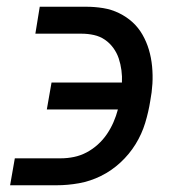

<svg xmlns="http://www.w3.org/2000/svg" viewBox="-20 -550 540 570"><path d="M10 0 24 -80H161Q180 -80 199.5 -84Q219 -88 237 -97.5Q255 -107 270.5 -121Q286 -135 297.5 -152Q309 -169 317 -187.5Q325 -206 330 -225H119L133 -305H342Q343 -323 340.5 -341.5Q338 -360 332.5 -376.5Q327 -393 316.5 -407.5Q306 -422 291.5 -432Q277 -442 259 -446Q241 -450 222 -450H85L98 -530H236Q261 -530 286 -526Q311 -522 333.5 -511Q356 -500 373.5 -484Q391 -468 403 -447Q415 -426 422 -402.5Q429 -379 431.5 -353Q434 -327 432.5 -301.5Q431 -276 426 -250Q421 -218 411 -185Q401 -152 382.5 -122Q364 -92 337.5 -67.5Q311 -43 279.5 -27.5Q248 -12 214.5 -6Q181 0 148 0Z"/></svg>

Font: Iosevka Slab Medium Oblique
Style: Regular
Weight: 500
Italic angle: -9°
Monospace: yes
Designer: Belleve Invis
Foundry: Belleve Invis
Version: Version 11.1.1; ttfautohint (v1.8.3)